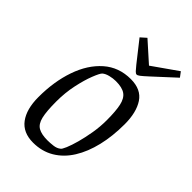

<svg xmlns="http://www.w3.org/2000/svg" viewBox="-213 -785 878 878"><g transform="rotate(45 226.5 -345.5)"><path d="M173 9Q108 9 75.5 -34.5Q43 -78 43 -156Q43 -256 71 -337Q99 -418 153 -465.5Q207 -513 284 -513Q351 -513 380.5 -468Q410 -423 410 -347Q410 -270 394.5 -205Q379 -140 349 -92Q319 -44 274.5 -17.5Q230 9 173 9ZM212 -45Q229 -45 249 -47.5Q269 -50 281 -60Q287 -63 296.5 -85.5Q306 -108 315.5 -142.5Q325 -177 332 -218.5Q339 -260 339 -302Q339 -361 331.5 -395Q324 -429 303.5 -443.5Q283 -458 242 -458Q224 -458 204 -453Q184 -448 173 -438Q165 -430 151 -394.5Q137 -359 126 -307.5Q115 -256 115 -200Q115 -136 123 -102.5Q131 -69 152.5 -57Q174 -45 212 -45ZM288 -546Q282 -546 274.5 -554Q267 -562 255 -577L177 -676L204 -700L299 -615L420 -700L438 -676L337 -583Q312 -560 302.5 -553Q293 -546 288 -546Z"/></g></svg>

Font: Faustina Light
Style: Italic
Weight: 300
Italic angle: -8°
Designer: Alfonso Garcia
Foundry: http://www.omnibus-type.com
Version: Version 1.200